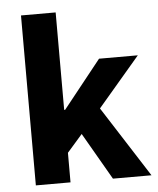

<svg xmlns="http://www.w3.org/2000/svg" viewBox="-51 -745 649 789"><g transform="rotate(-5 273.5 -350.5)"><path d="M65 -701V0H208V-122L271 -194L383 0H542L355 -292L529 -496H369L212 -299H208V-701Z"/></g></svg>

Font: Cambridge Sans Bold
Style: Regular
Weight: 700
Version: Version 2.020;PS 002.020;hotconv 1.0.88;makeotf.lib2.5.64775